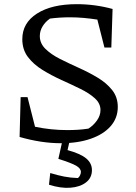

<svg xmlns="http://www.w3.org/2000/svg" viewBox="-20 -677 652 921"><path d="M272 10Q178 10 74 -20L79 -211H112L148 -69Q224 -53 303 -53Q328 -53 353 -54.5Q378 -56 404 -60Q428 -75 445 -99Q462 -123 462 -149Q462 -181 435 -205.5Q408 -230 365 -251Q322 -272 274.5 -293.5Q227 -315 184 -341.5Q141 -368 114 -403.5Q87 -439 87 -489Q87 -567 157.5 -612Q228 -657 348 -657Q436 -657 520 -634L514 -449H481L447 -583Q415 -588 382 -591Q349 -594 315 -594Q268 -594 220 -588Q198 -573 184.5 -551Q171 -529 171 -504Q171 -469 198 -442.5Q225 -416 267.5 -394.5Q310 -373 358 -351.5Q406 -330 448.5 -304.5Q491 -279 518 -245Q545 -211 545 -164Q545 -111 511 -72Q477 -33 415.5 -11.5Q354 10 272 10ZM282 -14H317L304 43Q366 60 393.5 83Q421 106 421 139Q421 176 392.5 198Q364 220 317.5 223.5Q271 227 215 209L221 153Q257 164 288 170Q319 176 353 177Q360 173 364 164Q368 155 368 148Q368 131 345.5 118Q323 105 260 85Z"/></svg>

Font: Piazzolla
Style: Regular
Weight: 400
Designer: Juan Pablo del Peral
Foundry: Huerta Tipografica
Version: Version 1.330